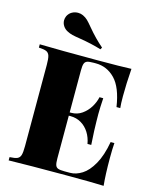

<svg xmlns="http://www.w3.org/2000/svg" viewBox="-136 -1038 922 1131"><g transform="rotate(15 325.0 -473.0)"><path d="M27.8 0ZM290.5 -882.8Q337.9 -825.7 386.7 -784.2L379.9 -772Q319.8 -790.5 246.1 -802.2Q216.8 -806.6 199.7 -810.8Q182.6 -814.9 167 -823.2Q149.4 -832 139.2 -847.9Q128.9 -863.8 128.9 -881.8Q128.9 -895 134.8 -908.2Q144 -926.8 161.1 -936.3Q178.2 -945.8 198.2 -945.8Q214.4 -945.8 229 -939Q245.6 -931.2 258.1 -919.2Q270.5 -907.2 290.5 -882.8ZM606.4 0Q538.6 -2.9 377.4 -2.9Q143.6 -2.9 27.3 0V-20Q59.6 -21.5 74 -27.8Q88.4 -34.2 93.5 -51.3Q98.6 -68.4 98.6 -106V-602.1Q98.6 -639.6 93.3 -656.7Q87.9 -673.8 73.5 -680.2Q59.1 -686.5 27.3 -688V-708Q143.6 -705.1 377.4 -705.1Q524.4 -705.1 586.4 -708Q579.6 -614.3 579.6 -540Q579.6 -493.7 582.5 -467.8H559.6Q542 -584 492.9 -634.5Q443.8 -685.1 375.5 -685.1H362.3Q335 -685.1 322.8 -680.7Q310.5 -676.3 305.9 -663.3Q301.3 -650.4 301.3 -622.1V-366.2H311.5Q347.2 -366.2 375.7 -386.2Q404.3 -406.2 422.9 -436.5Q441.4 -466.8 447.8 -498H470.7Q466.8 -439.5 466.8 -400.9L467.3 -356Q467.3 -313 473.6 -213.9H450.7Q444.3 -251.5 425.5 -281.5Q406.7 -311.5 377.4 -328.9Q348.1 -346.2 311.5 -346.2H301.3V-85.9Q301.3 -57.1 305.9 -44.4Q310.5 -31.7 322.8 -27.3Q335 -22.9 362.3 -22.9H395.5Q431.6 -22.9 468 -45.9Q504.4 -68.8 534.4 -121.8Q564.5 -174.8 579.6 -259.8H602.5Q599.6 -224.1 599.6 -168Q599.6 -65.9 606.4 0Z"/></g></svg>

Font: TypoPRO Playfair Display
Style: Regular
Weight: 900
Designer: Claus Eggers Sørensen
Foundry: Claus Eggers Sørensen
Version: Version 1.004;PS 001.004;hotconv 1.0.70;makeotf.lib2.5.58329